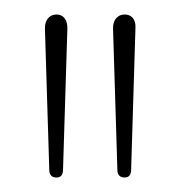

<svg xmlns="http://www.w3.org/2000/svg" viewBox="-20 -624 249 265"><path d="M42 -585 48 -390Q48 -379 58 -379Q67 -379 67 -390L73 -585Q73 -594 69 -599Q65 -604 58 -604Q51 -604 46.5 -599Q42 -594 42 -585ZM167 -587Q167 -595 163 -599.5Q159 -604 152 -604Q145 -604 140.5 -599Q136 -594 136 -585L142 -390Q142 -379 152 -379Q161 -379 161 -390Z"/></svg>

Font: Beiruti ExtraLight
Style: Regular
Weight: 250
Designer: Arlette Boutros
Foundry: Boutros
Version: Version 1.41